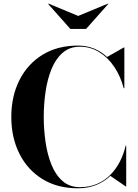

<svg xmlns="http://www.w3.org/2000/svg" viewBox="-20 -1006 742 1036"><path d="M401 10Q289.5 10 209 -39.8Q128.5 -89.5 84.8 -176.5Q41 -263.5 41 -375Q41 -486.5 84.8 -573.5Q128.5 -660.5 209 -710.2Q289.5 -760 401 -760Q447.5 -760 487.2 -744Q527 -728 557.5 -698.5L648.5 -750H651V-530H647.5Q630.5 -594.5 596.5 -645.2Q562.5 -696 515 -725Q467.5 -754 411 -754Q355.5 -754 317.8 -721Q280 -688 257.8 -633Q235.5 -578 225.8 -510.8Q216 -443.5 216 -375Q216 -307 225.8 -239.5Q235.5 -172 257.8 -117Q280 -62 317.8 -29Q355.5 4 411 4Q462 4 503 -13.5Q544 -31 575 -62.2Q606 -93.5 626.8 -134Q647.5 -174.5 658 -220H661V0H658.5L575.5 -57Q543.5 -26 499.5 -8Q455.5 10 401 10ZM359.5 -850 239.5 -985 241.5 -986.5 402 -920 562.5 -986.5 564.5 -985 444.5 -850Z"/></svg>

Font: Bodoni Moda 72pt
Style: Bold
Weight: 700
Designer: Owen Earl
Foundry: indestructible type
Version: Version 2.004